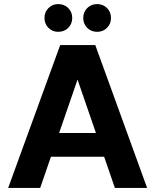

<svg xmlns="http://www.w3.org/2000/svg" viewBox="-20 -921 761 941"><path d="M20 0 275 -700H447L701 0H543L360 -531L177 0ZM131 -153 170 -269H538L577 -153ZM265 -765Q237 -765 217.5 -784.5Q198 -804 198 -833Q198 -862 217.5 -881.5Q237 -901 265 -901Q295 -901 314.5 -881.5Q334 -862 334 -833Q334 -804 314.5 -784.5Q295 -765 265 -765ZM456 -765Q427 -765 407.5 -784.5Q388 -804 388 -833Q388 -862 407.5 -881.5Q427 -901 456 -901Q485 -901 504.5 -881.5Q524 -862 524 -833Q524 -804 504.5 -784.5Q485 -765 456 -765Z"/></svg>

Font: DM Sans 16pt Black
Style: Regular
Weight: 900
Version: Version 4.004;gftools[0.9.30]